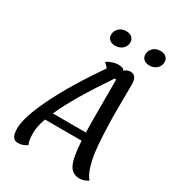

<svg xmlns="http://www.w3.org/2000/svg" viewBox="-224 -1076 1122 1230"><g transform="rotate(30 337.0 -461.0)"><path d="M582 -828Q555 -828 539.5 -841.5Q524 -855 524 -878Q524 -904 544 -924.5Q564 -945 599 -945Q625 -945 640.5 -931Q656 -917 656 -895Q656 -867 635 -847.5Q614 -828 582 -828ZM328 -828Q301 -828 286 -841.5Q271 -855 271 -878Q271 -904 291 -924.5Q311 -945 345 -945Q372 -945 387.5 -931Q403 -917 403 -895Q403 -867 382 -847.5Q361 -828 328 -828ZM98 23Q50 23 50 -57Q50 -139 129.5 -302Q209 -465 355 -676L325 -707Q368 -734 411 -734Q447 -734 454 -715Q473 -734 498 -734Q546 -734 546 -665Q546 -648 545 -566.5Q544 -485 544.5 -435.5Q545 -386 548.5 -305Q552 -224 559 -172Q566 -120 581.5 -70Q597 -20 619 1Q591 23 554 23Q502 23 478 -24Q454 -71 447 -194H176Q153 -129 153 -83Q153 -29 166 1Q138 23 98 23ZM431 -644Q266 -401 200 -253H445Q443 -290 443 -378V-644Z"/></g></svg>

Font: Lemonada Light
Style: Regular
Weight: 300
Designer: Mohamed Gaber (Arabic), Eduardo Tunni (Latin)
Foundry: Kief Type Foundry
Version: Version 4.004